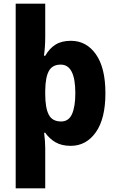

<svg xmlns="http://www.w3.org/2000/svg" viewBox="-20 -780 631 1040"><path d="M551 -275Q551 -137 499 -63.5Q447 10 363 10Q314 10 280.5 -9.5Q247 -29 225 -61H219Q222 -39 223.5 -16Q225 7 225 23V240H65V-760H225V-581Q225 -551 223 -524Q221 -497 218 -478H225Q248 -518 281 -538.5Q314 -559 364 -559Q448 -559 499.5 -486Q551 -413 551 -275ZM388 -276Q388 -430 309 -430Q264 -430 245 -396Q226 -362 225 -290V-270Q225 -196 244 -159Q263 -122 311 -122Q352 -122 370 -162Q388 -202 388 -276Z"/></svg>

Font: Noto Sans Devanagari UI SemiCondensed ExtraBold
Style: Regular
Weight: 800
Width: 4
Designer: Jelle Bosma - Monotype Design Team
Foundry: Monotype Imaging Inc.
Version: Version 2.004; ttfautohint (v1.8.4.7-5d5b)